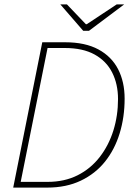

<svg xmlns="http://www.w3.org/2000/svg" viewBox="-20 -852 612 872"><path d="M40 0 172 -660H276Q367 -660 427 -627.5Q487 -595 516.5 -537.5Q546 -480 546 -404Q546 -320 523.5 -246.5Q501 -173 457 -118Q413 -63 347 -31.5Q281 0 194 0ZM74 -26H196Q273 -26 332.5 -56Q392 -86 433 -139Q474 -192 495 -259.5Q516 -327 516 -402Q516 -470 489.5 -522.5Q463 -575 409.5 -604.5Q356 -634 274 -634H196ZM358 -712 254 -832H284L370 -742H374L510 -832H544L384 -712Z"/></svg>

Font: Source Sans 3 ExtraLight
Style: Italic
Weight: 250
Italic angle: -11°
Designer: Paul D. Hunt
Foundry: Adobe
Version: Version 3.046;hotconv 1.0.118;makeotfexe 2.5.65603